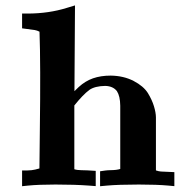

<svg xmlns="http://www.w3.org/2000/svg" viewBox="-20 -669 668 692"><path d="M59.6 -566.9 105.3 -560.7C110.9 -559.8 116.6 -557.8 122.4 -554.8C125.3 -476.2 125.7 -358.3 123.6 -201.2C122.7 -133.3 122.2 -86.9 122.1 -61.9C120 -61.1 114.9 -59.8 106.9 -57.9C98.9 -55.9 89.6 -54.9 79.1 -54.7H59.6V2.1L81.1 -0.1C105.8 -2.6 138.7 -3.8 179.8 -3.9C226.9 -3.9 267.2 -2.6 300.7 -0.1L325 1.8V-53.2C301.7 -54.8 284.6 -55.6 273.7 -55.6C263.2 -55.7 254.6 -56.8 247.9 -59.1V-288.9C268.5 -314.6 286.5 -333.3 301.9 -344.8C315.2 -354.2 334.4 -359 359.5 -359.4C378.2 -358.8 392.2 -352.5 401.4 -340.5C409.1 -328.6 413.1 -311.1 413.4 -288.1V-60.1C405.2 -57.3 393.6 -55.8 378.4 -55.7C371.9 -55.6 365.6 -55.2 359.4 -54.4L340.7 -51.7V2.2L365.4 -0.1C392.9 -2.6 431.3 -3.8 480.6 -3.9C524.3 -3.9 559.7 -2.6 587 -0.1L608.4 1.9V-48.6C581.9 -49.7 565.9 -50.4 560.2 -50.8C554.6 -51.2 548.5 -52.5 542 -54.8V-245.9C541.9 -257.4 539.5 -270.7 534.9 -286C530.3 -301.3 523 -317.1 513.1 -333.4C502.4 -350.4 485.2 -364.9 461.8 -377.1C437.6 -389.7 409.9 -396.1 378.7 -396.5C355 -396.5 333.8 -393.2 315.1 -386.7C296.4 -380.1 279.4 -369.7 263.9 -355.5C258.4 -350.3 253.3 -345.4 248.3 -340.5L250.3 -649.5L220.5 -640.5C177.6 -627.1 130.8 -620.3 80.1 -620.1H59.6Z"/></svg>

Font: Bentham
Style: Bold
Weight: 700
Version: Version 002.001